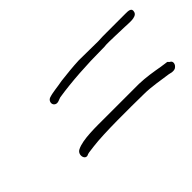

<svg xmlns="http://www.w3.org/2000/svg" viewBox="-31 -641 645 645"><g transform="rotate(-45 291.0 -319.0)"><path d="M134 -199C138 -201 163 -203 167 -204C221 -211 341 -210 409 -209C445 -209 485 -201 516 -197C525 -195 533 -192 543 -196C557 -204 558 -220 547 -224L541 -230C535 -231 524 -232 513 -234C484 -239 455 -244 422 -245H266C219 -245 156 -247 125 -231C105 -221 114 -187 134 -199ZM556 -444H467C453 -444 441 -444 426 -443C397 -443 364 -444 335 -444C308 -443 269 -439 245 -436C221 -431 196 -430 177 -423C165 -417 164 -400 176 -395C185 -391 195 -398 203 -400C266 -410 346 -415 417 -415C431 -415 424 -415 437 -416C437 -417 524 -414 524 -414C539 -414 575 -408 581 -426C587 -444 570 -444 556 -444Z"/></g></svg>

Font: Photofail
Style: It
Weight: 400
Foundry: Cannot Into Space Fonts
Version: Version 0.97